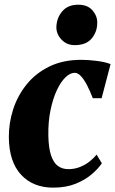

<svg xmlns="http://www.w3.org/2000/svg" viewBox="-20 -806 502 836"><path d="M211.5 11Q124 11 71.8 -45.2Q19.5 -101.5 18.5 -208.5Q18 -269.5 37.2 -329.5Q56.5 -389.5 95.8 -438.2Q135 -487 194.5 -516.2Q254 -545.5 334 -545.5Q363.5 -545.5 400 -541Q436.5 -536.5 461.5 -527L422.5 -378.5H384Q372 -410 359 -435Q346 -460 332.5 -474.5Q319 -489 305 -489Q285.5 -489 265 -469.2Q244.5 -449.5 227.5 -413.2Q210.5 -377 200 -326.8Q189.5 -276.5 190.5 -216Q191.5 -162 202.2 -129.8Q213 -97.5 232 -83.5Q251 -69.5 277.5 -69.5Q305 -69.5 328.5 -79Q352 -88.5 370.2 -103Q388.5 -117.5 400.5 -133L423.5 -95Q408.5 -72.5 380 -47.8Q351.5 -23 309.5 -6Q267.5 11 211.5 11ZM305.5 -609.5Q270 -609.5 247.2 -634.2Q224.5 -659 225.5 -689.5Q227 -729 251.5 -757.2Q276 -785.5 320.5 -785.5Q361.5 -785.5 382.8 -760.8Q404 -736 403.5 -707Q403.5 -668 379.5 -638.8Q355.5 -609.5 305.5 -609.5Z"/></svg>

Font: Merriweather 72pt Black
Style: Italic
Weight: 900
Italic angle: -7.8°
Version: Version 2.101